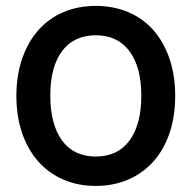

<svg xmlns="http://www.w3.org/2000/svg" viewBox="-20 -610 640 641"><path d="M492.2 -509.3Q527.3 -469.2 546.1 -413.3Q564.9 -357.4 564.9 -290Q564.9 -221.7 546.1 -166Q527.3 -110.4 492.2 -70.8Q456.5 -31.2 407.5 -10.3Q358.4 10.7 299.8 10.7Q240.7 10.7 191.9 -10.3Q143.1 -31.2 107.9 -70.8Q72.8 -110.4 53.7 -166Q34.7 -221.7 34.7 -290Q34.7 -357.4 53.7 -413.3Q72.8 -469.2 107.9 -509.3Q143.1 -548.8 191.9 -569.6Q240.7 -590.3 299.8 -590.3Q358.9 -590.3 408 -569.6Q457 -548.8 492.2 -509.3ZM189.5 -442.4Q147.9 -389.6 147.9 -290Q147.9 -242.2 158 -204.6Q168 -167 187 -141.1Q226.6 -87.4 299.8 -87.4Q374 -87.4 413.6 -142.6Q451.7 -195.8 451.7 -290Q451.7 -386.2 412.6 -438.5Q373 -492.2 299.8 -492.2Q229 -492.2 189.5 -442.4Z"/></svg>

Font: Courier Prime SemiBold
Style: Regular
Weight: 600
Designer: Alan Dague-Greene
Foundry: Quote-Unquote Apps
Version: Version 1.202